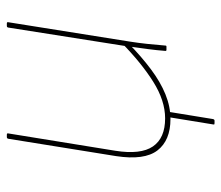

<svg xmlns="http://www.w3.org/2000/svg" viewBox="-64 -454 662 575"><g transform="rotate(-90 267.5 -167.0)"><path d="M186 144Q184 144 182.5 143.5Q181 143 182 139L205 -2H221L198 139Q197 144 193 144ZM198 12Q134 12 104 -27Q74 -66 87 -151L139 -474Q140 -478 144 -478H151Q156 -478 155 -474L103 -153Q91 -77 116 -40.5Q141 -4 200 -4Q253 -4 309.5 -39.5Q366 -75 427 -135L424 -113Q385 -75 347 -46.5Q309 -18 272 -3Q235 12 198 12ZM405 0Q404 0 403 -0.5Q402 -1 402 -3Q404 -29 407.5 -55.5Q411 -82 415 -110L416 -119L472 -474Q473 -477 474 -477.5Q475 -478 477 -478H484Q489 -478 488 -474L430 -110Q426 -85 423 -57Q420 -29 418 -3Q418 0 415 0Z"/></g></svg>

Font: Sofia Sans Hairline
Style: Italic
Weight: 1
Italic angle: -9°
Designer: Botio Nikoltchev, Ani Petrova
Foundry: lettersoup
Version: Version 4.102